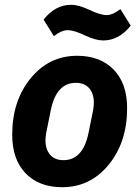

<svg xmlns="http://www.w3.org/2000/svg" viewBox="-20 -770 582 802"><path d="M411 -601Q380 -601 335 -622Q289 -644 263 -644Q237 -644 205 -619L162 -688Q211 -750 277 -750Q308 -750 353 -729Q399 -707 425 -707Q451 -707 483 -732L526 -663Q477 -601 411 -601ZM240 12Q143 12 87 -46Q31 -104 31 -207Q31 -349 108 -443Q185 -537 302 -537Q399 -537 455 -479Q511 -421 511 -318Q511 -176 434 -82Q357 12 240 12ZM245 -101Q327 -101 350 -216L369 -310Q372 -328 372 -341Q372 -379 352.5 -401.5Q333 -424 297 -424Q215 -424 192 -309L173 -215Q170 -197 170 -184Q170 -146 189.5 -123.5Q209 -101 245 -101Z"/></svg>

Font: Aneliza
Style: Bold Italic
Weight: 700
Italic angle: -11.31°
Designer: Mike Abbink, Paul van der Laan, Pieter van Rosmalen
Foundry: Bold Monday
Version: Version 3.0